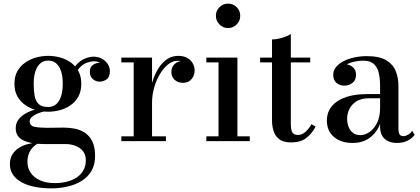

<svg xmlns="http://www.w3.org/2000/svg" viewBox="-20 -777 2314 1057"><path d="M263 260Q217 260 175.8 252.5Q134.5 245 102.8 228.5Q71 212 52.8 186.8Q34.5 161.5 34.5 126.5Q34.5 93 49.8 70.5Q65 48 88 34.8Q111 21.5 134.5 15.8Q158 10 175 10H194.5Q164 24.5 147.5 51.2Q131 78 131 114.5Q131 146.5 148.2 173Q165.5 199.5 199.2 215.2Q233 231 281.5 231Q317 231 348 223.2Q379 215.5 402.5 199.8Q426 184 439.2 160.2Q452.5 136.5 452.5 105Q452.5 76 437.8 56.5Q423 37 397.2 26.5Q371.5 16 339 16Q328.5 16 304.5 16Q280.5 16 256.2 16Q232 16 221 16Q151 16 108.8 -4Q66.5 -24 66.5 -71.5Q66.5 -99.5 83.2 -120.8Q100 -142 127.8 -156.2Q155.5 -170.5 189.5 -177.5Q223.5 -184.5 259 -184.5L257.5 -167.5Q242 -167.5 222.5 -163.2Q203 -159 185 -151.2Q167 -143.5 155.2 -132.8Q143.5 -122 143.5 -109Q143.5 -84.5 170 -79Q196.5 -73.5 237.5 -73.5Q255 -73.5 271 -73.8Q287 -74 302.5 -74.2Q318 -74.5 332 -74.5Q360 -74.5 390 -69Q420 -63.5 445.8 -47.2Q471.5 -31 487.5 0Q503.5 31 503.5 82Q503.5 130.5 483.2 164.5Q463 198.5 428.5 219.5Q394 240.5 351 250.2Q308 260 263 260ZM245.5 -162Q214 -162 181.2 -170.5Q148.5 -179 121 -197.5Q93.5 -216 76.5 -245.2Q59.5 -274.5 59.5 -316Q59.5 -357.5 76.5 -386.5Q93.5 -415.5 121 -434Q148.5 -452.5 181.2 -461Q214 -469.5 245.5 -469.5Q277.5 -469.5 309.5 -461Q341.5 -452.5 368.2 -434Q395 -415.5 411.2 -386.5Q427.5 -357.5 427.5 -316Q427.5 -274.5 411.2 -245.2Q395 -216 368.2 -197.5Q341.5 -179 309.5 -170.5Q277.5 -162 245.5 -162ZM245.5 -188Q272.5 -188 290.5 -204.5Q308.5 -221 317 -249.8Q325.5 -278.5 325.5 -316Q325.5 -354 317 -382.5Q308.5 -411 290.5 -427.2Q272.5 -443.5 245.5 -443.5Q218.5 -443.5 200.8 -427.2Q183 -411 174.2 -382.5Q165.5 -354 165.5 -316Q165.5 -278.5 170.5 -249.8Q175.5 -221 192.5 -204.5Q209.5 -188 245.5 -188ZM528.5 -327.5Q508 -327.5 491.2 -341.5Q474.5 -355.5 474.5 -381.5Q474.5 -408 491.8 -419.8Q509 -431.5 528.5 -431.5Q548 -431.5 566 -419.8Q584 -408 584 -386H558Q558 -406.5 541.8 -423Q525.5 -439.5 497 -439.5Q479.5 -439.5 457.5 -431.5Q435.5 -423.5 416 -401.8Q396.5 -380 386.5 -339L368 -352.5Q378 -395.5 400.2 -420Q422.5 -444.5 448.2 -454.8Q474 -465 494.5 -465Q521.5 -465 541.8 -453.5Q562 -442 573.5 -423.8Q585 -405.5 585 -386Q585 -352.5 566.8 -340Q548.5 -327.5 528.5 -327.5Z M802 -211Q802 -256 812.2 -301.2Q822.5 -346.5 842.8 -384.8Q863 -423 892.8 -446.2Q922.5 -469.5 960.5 -469.5Q990.5 -469.5 1010.8 -458Q1031 -446.5 1041.2 -428.2Q1051.5 -410 1051.5 -389.5Q1051.5 -361.5 1034.2 -341.2Q1017 -321 988 -321Q959 -321 941.2 -337.8Q923.5 -354.5 923.5 -380Q923.5 -409.5 942.8 -425.8Q962 -442 988 -442Q1005.5 -442 1019.5 -435Q1033.5 -428 1042 -416Q1050.5 -404 1050.5 -389.5H1024Q1024 -404.5 1015 -416.5Q1006 -428.5 990.8 -435.5Q975.5 -442.5 958 -442.5Q931 -442.5 906 -423Q881 -403.5 861 -370.2Q841 -337 829 -295.8Q817 -254.5 817 -211ZM817 -460V-26.5H893.5V0H648V-26.5H716V-433.5H648V-460Z M1235.5 -622.5Q1208 -622.5 1188.2 -642.5Q1168.5 -662.5 1168.5 -690Q1168.5 -718 1188.2 -737.5Q1208 -757 1235.5 -757Q1263.5 -757 1283 -737.5Q1302.5 -718 1302.5 -690Q1302.5 -662.5 1283 -642.5Q1263.5 -622.5 1235.5 -622.5ZM1287 -460V-26.5H1355V0H1116V-26.5H1183V-433.5H1116V-460Z M1583 7Q1539.5 7 1517 -10.8Q1494.5 -28.5 1486 -56Q1477.5 -83.5 1477.5 -113V-560Q1503.5 -560 1533.2 -569Q1563 -578 1581 -590V-98Q1581 -60.5 1590 -47.2Q1599 -34 1621 -34Q1642.5 -34 1662.2 -51.8Q1682 -69.5 1695 -93.5L1717.5 -80Q1697 -41 1666 -17Q1635 7 1583 7ZM1412 -433.5V-460H1688V-433.5Z M2164.5 10Q2139 10 2118 0.8Q2097 -8.5 2084.8 -28Q2072.5 -47.5 2072.5 -78.5V-304.5Q2072.5 -340.5 2066 -372Q2059.5 -403.5 2039.8 -423.2Q2020 -443 1980 -443Q1960 -443 1937 -438.8Q1914 -434.5 1893.8 -425.2Q1873.5 -416 1860.5 -401Q1847.5 -386 1847.5 -364.5H1815.5Q1815.5 -391.5 1834.2 -407.8Q1853 -424 1876 -424Q1901 -424 1920.5 -409Q1940 -394 1940 -366.5Q1940 -335 1920 -320.2Q1900 -305.5 1876 -305.5Q1850 -305.5 1832.2 -320.8Q1814.5 -336 1814.5 -364.5Q1814.5 -389.5 1830.2 -408.5Q1846 -427.5 1872.5 -440.8Q1899 -454 1931.8 -461Q1964.5 -468 1998.5 -468Q2069.5 -468 2107.2 -444.8Q2145 -421.5 2159.2 -384.2Q2173.5 -347 2173.5 -304.5V-65.5Q2173.5 -49.5 2179 -38.5Q2184.5 -27.5 2202 -27.5Q2213 -27.5 2227.2 -35.8Q2241.5 -44 2249 -57.5L2262.5 -34.5Q2249 -15.5 2224.2 -2.8Q2199.5 10 2164.5 10ZM1922 10Q1857 10 1818.2 -23.2Q1779.5 -56.5 1779.5 -113.5Q1779.5 -180.5 1837.8 -219.8Q1896 -259 2002.5 -259H2119V-236H2011Q1969 -236 1942.5 -219.2Q1916 -202.5 1903.5 -176.8Q1891 -151 1891 -124Q1891 -99.5 1899 -78.8Q1907 -58 1923.2 -45.5Q1939.5 -33 1963.5 -33Q1989 -33 2014 -50Q2039 -67 2055.8 -100.5Q2072.5 -134 2072.5 -183.5H2088Q2088 -126.5 2067.5 -82.8Q2047 -39 2010 -14.5Q1973 10 1922 10Z"/></svg>

Font: Bodoni Moda 9pt Medium
Style: Regular
Weight: 500
Designer: Owen Earl
Foundry: indestructible type
Version: Version 2.005